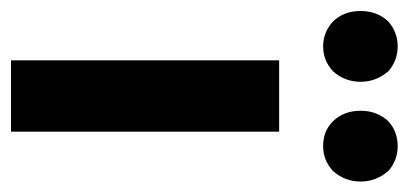

<svg xmlns="http://www.w3.org/2000/svg" viewBox="-254 -540 761 358"><g transform="rotate(90 127.0 -360.5)"><path d="M-12 -600Q-32 -620 -32 -652Q-32 -683 -12 -704Q8 -721 34 -721Q60 -721 80 -704Q100 -681 100 -652Q100 -622 80 -600Q60 -582 34 -582Q8 -582 -12 -600ZM220 -582Q192 -582 174 -600Q154 -620 154 -652Q154 -683 174 -704Q193 -721 220 -721Q246 -721 266 -704Q286 -681 286 -652Q286 -622 266 -600Q246 -582 220 -582ZM60 0V-500H193V0Z"/></g></svg>

Font: Arsenal
Style: Bold
Weight: 700
Designer: Andrij Shevchenko
Foundry: Stairsfor
Version: Version 2.001;PS 002.001;hotconv 1.0.88;makeotf.lib2.5.64775